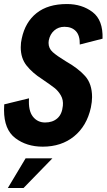

<svg xmlns="http://www.w3.org/2000/svg" viewBox="-23 -719 529 953"><path d="M-3 -173Q-3 -191 -2 -201L121 -231Q117 -170 140 -140.5Q163 -111 201 -111Q238 -111 261.5 -131.5Q285 -152 289 -194Q292 -223 279 -245.5Q266 -268 247.5 -282.5Q229 -297 185 -327Q138 -357 109 -393.5Q80 -430 80 -484Q80 -508 85 -528Q102 -609 158.5 -654Q215 -699 309 -699Q384 -699 436.5 -659Q489 -619 486 -527L373 -498Q374 -543 353.5 -564.5Q333 -586 297 -586Q267 -586 246 -567.5Q225 -549 219 -518Q218 -514 218 -506Q218 -479 238.5 -460.5Q259 -442 305 -414Q365 -380 399.5 -341.5Q434 -303 434 -237Q434 -214 428 -185Q408 -94 345 -42.5Q282 9 189 9Q109 9 53 -33.5Q-3 -76 -3 -173ZM104 67H237L94 214H16Z"/></svg>

Font: Decalotype
Style: Bold Italic
Weight: 700
Italic angle: -12°
Designer: Alfredo Marco Pradil
Foundry: Alfredo Marco Pradil
Version: Version 1.0